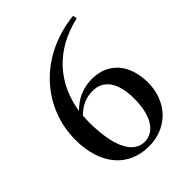

<svg xmlns="http://www.w3.org/2000/svg" viewBox="-215 -872 1008 1008"><g transform="rotate(-45 289.5 -367.5)"><path d="M300 16C439 16 533 -87 533 -225C533 -357 462 -447 337 -447C273 -447 217 -423 171 -376C197 -550 310 -684 506 -728L502 -751C227 -722 50 -519 50 -282C50 -98 146 16 300 16ZM168 -344C209 -385 251 -400 296 -400C376 -400 422 -336 422 -216C422 -83 369 -17 301 -17C217 -17 166 -113 166 -300Z"/></g></svg>

Font: Noto Serif CJK SC SemiBold
Style: Regular
Weight: 600
Designer: Ryoko NISHIZUKA 西塚涼子 (kana & ideographs); Frank Grießhammer (Latin, Greek & Cyrillic); Wenlong ZHANG 张文龙 (bopomofo); San
Foundry: Adobe
Version: Version 2.001;hotconv 1.1.0;makeotfexe 2.6.0